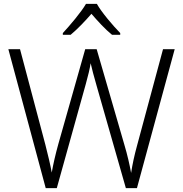

<svg xmlns="http://www.w3.org/2000/svg" viewBox="-20 -967 940 987"><path d="M478 -947H422C397 -904 340 -837 303 -797V-788H343C379 -818 418 -859 450 -896C482 -859 520 -817 556 -788H598V-797C560 -836 502 -904 478 -947ZM878 -714H818L686 -224C670 -166 661 -123 654 -78C646 -121 636 -167 619 -224L477 -714H418L280 -227C265 -173 254 -125 246 -80C238 -124 227 -169 213 -224L83 -714H23L215 0H272L421 -535C433 -577 442 -616 446 -642C452 -615 463 -573 477 -525L627 0H684Z"/></svg>

Font: Noto Sans Gujarati UI Light
Style: Regular
Weight: 300
Designer: Jelle Bosma - Monotype Design Team, Universal Thirst
Foundry: Monotype Imaging Inc.
Version: Version 2.106